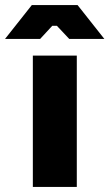

<svg xmlns="http://www.w3.org/2000/svg" viewBox="-70 -740 433 760"><path d="M343 -586 237 -720H56L-50 -586H89L137 -638H155L204 -586ZM60 0H234V-520H60Z"/></svg>

Font: Fixel Display ExtraBold
Style: Regular
Weight: 800
Designer: AlfaBravo + MacPaw
Foundry: Kyrylo Tkachov, Marchela Mozhyna, Serhii Makarenko, Maria Weinstein, Zakhar Kryvoshyya
Version: Version 1.211